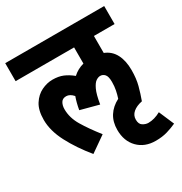

<svg xmlns="http://www.w3.org/2000/svg" viewBox="-172 -750 947 998"><g transform="rotate(-30 301.5 -251.5)"><path d="M331 -30Q331 -78 353 -112.5Q375 -147 416 -168Q423 -189 427.5 -211.5Q432 -234 432 -260Q432 -293 421 -305.5Q410 -318 394 -318Q382 -318 368.5 -309Q355 -300 342 -272.5Q329 -245 320 -189L211 -218Q218 -259 230 -292Q210 -315 188 -315Q166 -315 156.5 -299Q147 -283 147 -260Q147 -209 176.5 -159.5Q206 -110 254 -49L161 16Q101 -57 63.5 -129Q26 -201 26 -266Q26 -324 48 -358.5Q70 -393 103 -409Q136 -425 169 -425Q205 -425 231.5 -414Q258 -403 285 -381Q313 -407 351 -417V-514H0V-622H594V-514H470V-412Q511 -396 531 -357.5Q551 -319 551 -263Q551 -212 540.5 -172.5Q530 -133 516 -95H515Q481 -88 461 -71Q441 -54 441 -28Q441 -1 457.5 9Q474 19 490 19Q526 19 564 -2L603 89Q577 101 546.5 110Q516 119 477 119Q411 119 371 78Q331 37 331 -30Z"/></g></svg>

Font: Noto Sans ExtraCondensed
Style: Bold
Weight: 700
Width: 2
Designer: Monotype Design Team
Foundry: Monotype Imaging Inc.
Version: Version 2.013; ttfautohint (v1.8.4.7-5d5b)